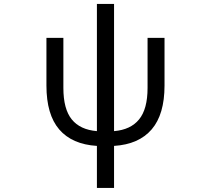

<svg xmlns="http://www.w3.org/2000/svg" viewBox="-20 -712 1040 951"><path d="M544.9 -62.5Q627 -69.3 668.9 -120.6Q710.9 -171.9 710.9 -276.4V-524.4H794.9V-288.1Q794.9 -145.5 731.4 -71.3Q668 2.9 544.9 10.7V218.8H460V10.7Q336.9 2.9 273.4 -70.8Q210 -144.5 210 -288.1V-524.4H293.9V-276.4Q293.9 -171.9 335.4 -120.6Q377 -69.3 460 -62.5V-692.4H544.9Z"/></svg>

Font: GenEi Gothic M Regular
Style: Regular
Weight: 400
Designer: o_tamon (Modified); [Source Han Sans]
Ryoko NISHIZUKA  (kana & ideographs); Paul D. Hunt (Latin, Greek & Cyrillic); Wenl
Version: Version 1.1a;Original Version 1.004